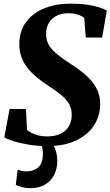

<svg xmlns="http://www.w3.org/2000/svg" viewBox="-20 -772 592 1029"><path d="M231.5 11Q180.5 11 132.5 3Q84.5 -5 49.8 -16.2Q15 -27.5 3 -36.5L31.5 -188H119L125 -75.5Q141 -61.5 169.5 -51.2Q198 -41 230.5 -41Q264.5 -41 289.5 -49.2Q314.5 -57.5 331 -72.8Q347.5 -88 355.8 -109.2Q364 -130.5 364.5 -157Q364.5 -188 351 -213Q337.5 -238 309.2 -261.8Q281 -285.5 238 -313Q207 -333 179 -356Q151 -379 129.5 -405.5Q108 -432 95.8 -464Q83.5 -496 83.5 -534.5Q83.5 -605.5 119.8 -654Q156 -702.5 218 -727.5Q280 -752.5 356 -752.5Q407 -752.5 445.8 -747Q484.5 -741.5 511.2 -732.8Q538 -724 552.5 -715.5L527.5 -571H439.5L431.5 -676Q418 -687 396 -694Q374 -701 345 -701Q310 -701 283.2 -687.5Q256.5 -674 241.8 -649Q227 -624 227 -589.5Q227 -556 242.5 -529.8Q258 -503.5 289 -479Q320 -454.5 365.5 -425Q405.5 -399.5 440 -369.2Q474.5 -339 495.8 -301Q517 -263 517 -214Q517 -152.5 484.5 -101.2Q452 -50 388.5 -19.5Q325 11 231.5 11ZM226.5 -16.5 254.5 -14.5Q267 1.5 277 30Q287 58.5 287 92Q287 131 270.8 164Q254.5 197 222.2 216.8Q190 236.5 142 236.5Q121.5 236.5 99.8 231.5Q78 226.5 64.5 218L75 137Q82 140.5 95 143.5Q108 146.5 122 146.5Q161 146 184.8 125.2Q208.5 104.5 209.5 59Q211 31.5 205.2 14.2Q199.5 -3 195.5 -14.5Z"/></svg>

Font: Merriweather 48pt ExtraBold
Style: Italic
Weight: 800
Italic angle: -7.8°
Version: Version 2.101